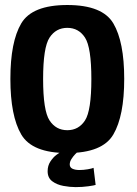

<svg xmlns="http://www.w3.org/2000/svg" viewBox="-20 -622 560 786"><path d="M255.5 4.5Q111.5 4.5 67 -71.5Q22.5 -147.5 22.5 -299Q22.5 -451 67 -526.2Q111.5 -601.5 255.5 -601.5Q399.5 -601.5 444 -526.2Q488.5 -451 488.5 -299Q488.5 -147.5 444 -71.5Q399.5 4.5 255.5 4.5ZM255.5 -89Q302 -89 328 -129Q354 -169 354 -298.5Q354 -428 328 -468Q302 -508 255.5 -508Q209 -508 182.8 -468Q156.5 -428 156.5 -298.5Q156.5 -169 182.8 -129Q209 -89 255.5 -89ZM290 144Q266 144 239.2 139Q212.5 134 193.8 120Q175 106 175 79Q175 56 186.5 38.8Q198 21.5 211.2 11.8Q224.5 2 229.5 0.5H297.5Q295 2 287.2 10Q279.5 18 272.5 29Q265.5 40 265.5 51Q265.5 63.5 276.8 68.8Q288 74 305 74Q321.5 74 339.2 71Q357 68 363 65L371.5 135Q366.5 137 342 140.5Q317.5 144 290 144Z"/></svg>

Font: Anybody SemiBold
Style: Regular
Weight: 600
Designer: Tyler Finck
Foundry: Etcetera Type Company
Version: Version 1.010; ttfautohint (v1.8.3) -l 8 -r 50 -G 200 -x 14 